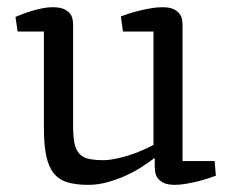

<svg xmlns="http://www.w3.org/2000/svg" viewBox="-20 -498 636 532"><path d="M101.6 -410.6H28.8L22.9 -451.2Q29.3 -453.6 40.8 -458.3Q52.2 -462.9 66.7 -467.3Q81.1 -471.7 96.4 -474.9Q111.8 -478 125.5 -478Q146 -478 157.5 -472.7Q168.9 -467.3 174.6 -459.5Q180.2 -451.7 181.4 -442.4Q182.6 -433.1 182.6 -425.8V-147.5Q182.6 -118.7 186.5 -100.6Q190.4 -82.5 199.7 -72.3Q209 -62 224.1 -58.3Q239.3 -54.7 262.2 -54.2Q277.3 -53.7 296.6 -57.4Q315.9 -61 335.4 -67.1Q355 -73.2 373.3 -81.1Q391.6 -88.9 405.3 -96.7V-410.6H320.8L314.9 -452.6Q321.3 -455.1 334.7 -459.5Q348.1 -463.9 364.5 -468Q380.9 -472.2 397.9 -475.1Q415 -478 429.2 -478Q449.7 -478 460.9 -472.7Q472.2 -467.3 477.8 -459.5Q483.4 -451.7 484.6 -442.4Q485.8 -433.1 485.8 -425.8V-51.8H574.7L578.1 -11.2Q572.3 -8.8 558.8 -4.4Q545.4 0 529.3 4.2Q513.2 8.3 495.8 11.2Q478.5 14.2 464.8 14.2Q444.3 14.2 433.1 8.5Q421.9 2.9 416.5 -5.1Q411.1 -13.2 409.9 -22.7Q408.7 -32.2 408.7 -39.6V-59.6H407.2Q394.5 -49.8 375 -36.9Q355.5 -23.9 331.3 -12.7Q307.1 -1.5 279.8 6.3Q252.4 14.2 224.6 14.2Q190.9 14.2 167.5 7.3Q144 0.5 129.4 -17.3Q114.7 -35.2 108.2 -65.7Q101.6 -96.2 101.6 -143.1Z"/></svg>

Font: Fjord
Style: One
Weight: 400
Designer: Viktoriya Grabowska
Foundry: Viktoriya Grabowska
Version: Version 1.002